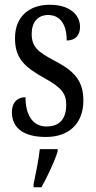

<svg xmlns="http://www.w3.org/2000/svg" viewBox="-20 -565 401 806"><path d="M173 10C272 10 330 -49 330 -143C330 -227 290 -268 209 -310C139 -347 113 -368 113 -423C113 -470 137 -502 182 -502C231 -502 260 -465 260 -395C296 -395 316 -417 316 -452C316 -502 274 -545 189 -545C102 -545 43 -495 43 -405C43 -321 80 -285 170 -235C236 -198 258 -174 258 -125C258 -67 231 -34 175 -34C115 -34 87 -86 87 -157C58 -157 30 -140 30 -94C30 -24 84 10 173 10ZM121 208V221H154C178 179 209 113 222 71V61H147C142 110 130 163 121 208Z"/></svg>

Font: Noto Serif Georgian ExtraCondensed
Style: Regular
Weight: 400
Width: 2
Designer: Monotype Design Team, Akaki Razmadze
Foundry: Google LLC
Version: Version 2.003